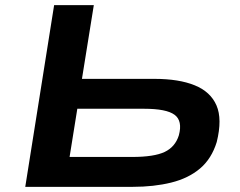

<svg xmlns="http://www.w3.org/2000/svg" viewBox="-20 -725 930 745"><path d="M78 0 190 -705H344L298 -419H579Q674 -419 735.5 -394Q797 -369 820 -316Q843 -263 821 -174Q801 -109 756 -71Q711 -33 644 -16.5Q577 0 495 0ZM250 -116H493Q578 -116 619 -135.5Q660 -155 674 -200Q689 -256 657.5 -279.5Q626 -303 539 -303H280Z"/></svg>

Font: Nunito Sans 7pt Expanded
Style: Bold Italic
Weight: 700
Width: 7
Italic angle: -9°
Designer: Vernon Adams
Foundry: Vernon Adams
Version: Version 3.101;gftools[0.9.27]